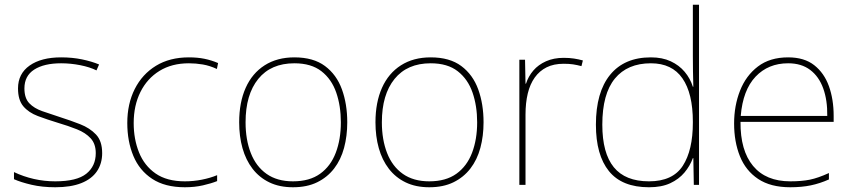

<svg xmlns="http://www.w3.org/2000/svg" viewBox="-20 -780 3598 810"><path d="M411 -134Q411 -90 389 -57.5Q367 -25 323 -7.5Q279 10 213 10Q158 10 113 -0.5Q68 -11 39 -24V-54Q79 -35 123 -25Q167 -15 213 -15Q304 -15 344 -47Q384 -79 384 -134Q384 -173 362.5 -196.5Q341 -220 304.5 -234.5Q268 -249 224 -262Q178 -276 139.5 -290.5Q101 -305 78.5 -331.5Q56 -358 56 -407Q56 -469 105 -503.5Q154 -538 238 -538Q285 -538 326 -529.5Q367 -521 398 -508L387 -483Q359 -497 318.5 -505Q278 -513 238 -513Q166 -513 124.5 -486.5Q83 -460 83 -407Q83 -366 103.5 -344.5Q124 -323 158.5 -311Q193 -299 233 -286Q277 -272 318 -256Q359 -240 385 -212.5Q411 -185 411 -134Z M760 10Q676 10 622 -25.5Q568 -61 542.5 -122.5Q517 -184 517 -261Q517 -342 548.5 -404.5Q580 -467 638 -502.5Q696 -538 777 -538Q813 -538 842.5 -532Q872 -526 900 -514L895 -489Q865 -503 835.5 -508Q806 -513 777 -513Q705 -513 653 -481Q601 -449 572.5 -392Q544 -335 544 -261Q544 -193 566.5 -137Q589 -81 636.5 -48Q684 -15 760 -15Q796 -15 831.5 -22Q867 -29 896 -41V-16Q871 -6 836 2Q801 10 760 10Z M1445 -264Q1445 -206 1431.5 -156Q1418 -106 1389.5 -69Q1361 -32 1318 -11Q1275 10 1216 10Q1159 10 1116.5 -10.5Q1074 -31 1045.5 -68Q1017 -105 1003 -155Q989 -205 989 -264Q989 -348 1016.5 -409.5Q1044 -471 1096.5 -504.5Q1149 -538 1222 -538Q1302 -538 1351 -501.5Q1400 -465 1422.5 -403Q1445 -341 1445 -264ZM1016 -264Q1016 -191 1038 -134.5Q1060 -78 1104.5 -46.5Q1149 -15 1216 -15Q1286 -15 1330.5 -47Q1375 -79 1396.5 -135.5Q1418 -192 1418 -264Q1418 -333 1398.5 -389.5Q1379 -446 1336 -479.5Q1293 -513 1222 -513Q1123 -513 1069.5 -447Q1016 -381 1016 -264Z M2020 -264Q2020 -206 2006.5 -156Q1993 -106 1964.5 -69Q1936 -32 1893 -11Q1850 10 1791 10Q1734 10 1691.5 -10.5Q1649 -31 1620.5 -68Q1592 -105 1578 -155Q1564 -205 1564 -264Q1564 -348 1591.5 -409.5Q1619 -471 1671.5 -504.5Q1724 -538 1797 -538Q1877 -538 1926 -501.5Q1975 -465 1997.5 -403Q2020 -341 2020 -264ZM1591 -264Q1591 -191 1613 -134.5Q1635 -78 1679.5 -46.5Q1724 -15 1791 -15Q1861 -15 1905.5 -47Q1950 -79 1971.5 -135.5Q1993 -192 1993 -264Q1993 -333 1973.5 -389.5Q1954 -446 1911 -479.5Q1868 -513 1797 -513Q1698 -513 1644.5 -447Q1591 -381 1591 -264Z M2358 -536Q2382 -536 2401.5 -533Q2421 -530 2439 -525L2433 -501Q2414 -506 2397.5 -508.5Q2381 -511 2358 -511Q2316 -511 2286 -496Q2256 -481 2236 -453Q2216 -425 2206.5 -385.5Q2197 -346 2197 -297V0H2171V-528H2195L2197 -427H2199Q2209 -458 2230 -482.5Q2251 -507 2283.5 -521.5Q2316 -536 2358 -536Z M2718 10Q2604 10 2549 -58Q2494 -126 2494 -254Q2494 -391 2554 -464.5Q2614 -538 2726 -538Q2774 -538 2809.5 -521.5Q2845 -505 2868.5 -477Q2892 -449 2903 -414H2905Q2904 -448 2903.5 -480Q2903 -512 2903 -543V-760H2929V0H2907L2905 -113H2903Q2891 -80 2867.5 -52Q2844 -24 2807.5 -7Q2771 10 2718 10ZM2718 -15Q2818 -15 2860.5 -80.5Q2903 -146 2903 -263V-266Q2903 -386 2859 -449.5Q2815 -513 2726 -513Q2627 -513 2574 -448.5Q2521 -384 2521 -254Q2521 -134 2569.5 -74.5Q2618 -15 2718 -15Z M3305 -538Q3373 -538 3415 -505Q3457 -472 3477 -416.5Q3497 -361 3497 -291V-266H3104Q3103 -145 3157 -80Q3211 -15 3314 -15Q3362 -15 3396.5 -22Q3431 -29 3477 -50V-23Q3439 -6 3400.5 2Q3362 10 3314 10Q3231 10 3178.5 -25Q3126 -60 3101.5 -121Q3077 -182 3077 -259Q3077 -334 3102 -397.5Q3127 -461 3177.5 -499.5Q3228 -538 3305 -538ZM3305 -513Q3221 -513 3167.5 -456.5Q3114 -400 3105 -291H3470Q3471 -357 3453 -407Q3435 -457 3398 -485Q3361 -513 3305 -513Z"/></svg>

Font: Noto Sans Hebrew Thin
Style: Regular
Weight: 250
Designer: Monotype Design Team
Foundry: Monotype Imaging Inc.
Version: Version 2.003